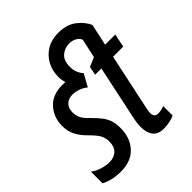

<svg xmlns="http://www.w3.org/2000/svg" viewBox="-221 -899 1044 1044"><g transform="rotate(-45 300.5 -377.5)"><path d="M107 10Q69 10 39 2.5Q9 -5 -10 -16V-106Q10 -90 40 -80Q70 -70 97 -70Q134 -70 155.5 -90.5Q177 -111 177 -150Q177 -176 166.5 -197.5Q156 -219 122 -253Q88 -286 71.5 -318Q55 -350 55 -392Q55 -457 96 -503Q137 -549 212 -549Q224 -549 236 -548Q233 -558 231 -570Q229 -582 229 -595Q229 -643 250 -681.5Q271 -720 308.5 -742.5Q346 -765 397 -765Q462 -765 502 -734.5Q542 -704 560 -664L533 -539H611L595 -462H517L451 -152Q448 -138 445.5 -125Q443 -112 443 -103Q443 -70 473 -70Q482 -70 495 -72.5Q508 -75 520 -80V-7Q501 2 478 6Q455 10 437 10Q392 10 372.5 -16Q353 -42 353 -86Q353 -116 363 -160L427 -462H379L389 -512L442 -534L466 -644Q460 -661 441.5 -671.5Q423 -682 399 -682Q365 -682 338.5 -660Q312 -638 312 -588Q312 -544 341 -512L302 -441Q283 -457 259.5 -465Q236 -473 215 -473Q184 -473 165.5 -454.5Q147 -436 147 -405Q147 -380 156.5 -360Q166 -340 197 -311Q223 -285 239.5 -263.5Q256 -242 264 -218Q272 -194 272 -159Q272 -84 228.5 -37Q185 10 107 10Z"/></g></svg>

Font: Noto Sans ExtraCondensed Medium
Style: Italic
Weight: 500
Width: 2
Italic angle: -12°
Designer: Monotype Design Team
Foundry: Monotype Imaging Inc.
Version: Version 2.013; ttfautohint (v1.8.4.7-5d5b)